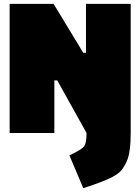

<svg xmlns="http://www.w3.org/2000/svg" viewBox="-20 -690 728 996"><path d="M30 0V-670H258L412 -416H426V-670H658V0Q658 103 637 148Q624 176 609.5 193.5Q595 211 563 228Q518 252 412 286L340 116Q402 87 415.5 70Q429 53 429 0L277 -273H262V0Z"/></svg>

Font: Titillium Web Black
Style: Regular
Weight: 900
Version: Version 1.002;PS 35.000;hotconv 1.0.70;makeotf.lib2.5.55311